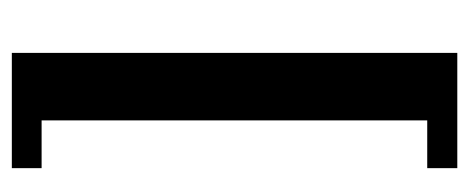

<svg xmlns="http://www.w3.org/2000/svg" viewBox="-250 -355 778 318"><g transform="rotate(-90 139.0 -196.0)"><path d="M19.5 172.4V122.6H98.6V-516.1H19.5V-565.4H210.4V172.4Z"/></g></svg>

Font: Lateef ExtraBold
Style: Regular
Weight: 800
Designer: SIL International
Foundry: SIL International
Version: Version 4.200